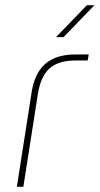

<svg xmlns="http://www.w3.org/2000/svg" viewBox="-20 -720 384 740"><path d="M45 0 102 -365Q113 -437 154 -473.5Q195 -510 270 -510H322L318 -487H273Q205 -487 171 -456.5Q137 -426 126 -358L70 0ZM196 -577 315 -700H344L225 -577Z"/></svg>

Font: MuseoModerno Thin Thin
Style: Italic
Weight: 250
Italic angle: -9°
Version: Version 1.003